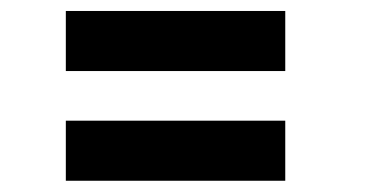

<svg xmlns="http://www.w3.org/2000/svg" viewBox="-20 -420 690 350"><path d="M100 -400H500V-290.5H100ZM100 -200H500V-90.5H100Z"/></svg>

Font: B612 Mono
Style: Bold
Weight: 700
Version: Version 1.005